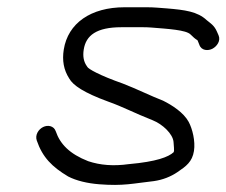

<svg xmlns="http://www.w3.org/2000/svg" viewBox="-20 -501 624 529"><path d="M170.6 -284.9C181.3 -265.7 211.3 -245.5 277.7 -221.2C319.1 -206.6 349.3 -189.9 400.6 -169.7C428.3 -158.6 456.1 -132.1 458.1 -110.1C459.3 -96.9 459.7 -88.3 459.5 -85.8C459.3 -84.8 459.2 -84 458.6 -81.8C444.3 -68.4 410.9 -55.6 336 -48.9L335.4 -48.8L334.8 -48.8C293.1 -42.9 256.4 -45.7 223 -56.9C171.5 -77 145.5 -104.4 133.7 -139.1C128.3 -154.9 111.3 -157.2 98.8 -151C86.3 -144.9 76 -129.5 81.3 -113.9C97.2 -67.3 123.7 -41.1 167.7 -14.8C190.1 -3.1 220.6 4.1 253.2 6.7C320.8 12 346.4 4.4 404.6 -2.1C428.2 -5.6 450 -13.9 469.2 -27C493 -43.1 509.7 -55.3 514.4 -85C518.7 -112.3 510 -146.5 499.8 -165.3C485.9 -190.9 454 -211.4 429.1 -223.7C397.4 -235.8 355.7 -256.5 318.4 -270.8C254 -293.4 223 -311.2 220.3 -317.1L219.9 -318L219.3 -318.7C210.7 -330.8 207.7 -345.5 210.7 -364.5C216.8 -403.4 245.7 -426 314.7 -426H374.3C382 -426 389.6 -425.7 397.2 -425.1C442.8 -421.4 492.6 -418.6 504.9 -406.1C512 -398.9 517.7 -393.9 524.1 -390.1C524.2 -389.9 524.8 -388.9 525.6 -386.7L529.2 -377.7C534.8 -361.1 553.5 -360.4 565.6 -366.9C577.2 -373 589 -388.4 582.1 -403.9L577.7 -413.9C570.2 -431.5 559 -437.4 549.7 -445.3C524.2 -469.3 489.5 -473.7 439.2 -477.9L413.1 -479.9C403.8 -480.7 393.7 -481 383 -481H323.4C229.9 -481 167.2 -436.9 155.7 -364.5C150.9 -334.4 155.5 -308.4 170.6 -284.9Z"/></svg>

Font: MewTooHand
Style: BdWideIta
Weight: 400
Designer: Mew Too, Robert Jablonski
Version: Version 0.77